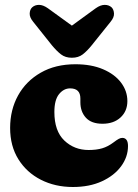

<svg xmlns="http://www.w3.org/2000/svg" viewBox="-20 -736 554 768"><path d="M489.5 -331.5Q489.5 -291.5 462.2 -266.2Q435 -241 390 -241Q345.5 -241 323.5 -265.2Q301.5 -289.5 301.5 -327V-342Q301.5 -382.5 260.5 -382.5Q235 -382.5 216.2 -359.5Q197.5 -336.5 197.5 -288Q197.5 -212 237.2 -174Q277 -136 334.5 -136Q366 -136 388.8 -142.8Q411.5 -149.5 433.5 -166Q448 -177 455.5 -180.8Q463 -184.5 470 -184.5Q492 -183.5 492 -152Q492 -108.5 464.5 -71Q437 -33.5 387.5 -10.8Q338 12 271.5 12Q200.5 12 143.5 -17Q86.5 -46 53.5 -99Q20.5 -152 20.5 -224Q20.5 -296.5 52.2 -354Q84 -411.5 142.8 -445.2Q201.5 -479 281.5 -479Q345.5 -479 392.2 -459Q439 -439 464.2 -405.5Q489.5 -372 489.5 -331.5ZM347 -555Q328.5 -532 311 -518.5Q293.5 -505 267.5 -505Q241.5 -505 224 -518.5Q206.5 -532 187.5 -555L113 -648.5Q98 -666.5 98.8 -682.2Q99.5 -698 108.5 -706.5Q119.5 -716.5 136 -716.5Q152.5 -716.5 171.5 -703L267.5 -633.5L363 -703Q382 -716.5 398.8 -716.5Q415.5 -716.5 426.5 -706.5Q435 -698 436 -682.2Q437 -666.5 422 -648.5Z"/></svg>

Font: Fraunces 72pt SuperSoft Black
Style: Regular
Weight: 900
Version: Version 1.000;[0bf87f6ff]